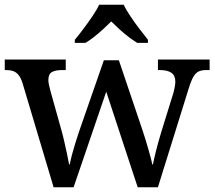

<svg xmlns="http://www.w3.org/2000/svg" viewBox="-20 -786 901 806"><path d="M74 -439Q67 -460 57.5 -471.5Q48 -483 35.5 -487.5Q23 -492 3 -492H0V-536H256V-492H243Q213 -492 198 -483.5Q183 -475 183 -450Q183 -442 185.5 -430Q188 -418 191 -407L236 -246Q243 -222 249.5 -193.5Q256 -165 261.5 -139Q267 -113 270 -96H273Q276 -113 282 -136Q288 -159 296 -184.5Q304 -210 312 -234L416 -533H479L579 -237Q585 -219 591 -199.5Q597 -180 602.5 -160.5Q608 -141 612.5 -124.5Q617 -108 619 -96H622Q627 -121 635.5 -155Q644 -189 658 -235L707 -393Q711 -406 713.5 -420.5Q716 -435 716 -443Q716 -469 699.5 -480.5Q683 -492 650 -492H643V-536H860V-492H847Q828 -492 815 -486.5Q802 -481 792 -464Q782 -447 772 -414L643 0H558L426 -401L289 0H205ZM294 -619Q310 -638 329.5 -664Q349 -690 367.5 -717Q386 -744 396 -766H499Q510 -744 528 -717Q546 -690 566 -664Q586 -638 601 -619V-606H556Q538 -617 518.5 -632Q499 -647 480.5 -664Q462 -681 447 -696Q432 -681 413.5 -664Q395 -647 376 -632Q357 -617 339 -606H294Z"/></svg>

Font: ET Text
Style: Regular
Weight: 470
Designer: Monotype Design Team
Foundry: Monotype Imaging Inc.
Version: Version 2.009